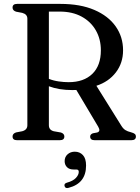

<svg xmlns="http://www.w3.org/2000/svg" viewBox="-20 -720 718 986"><path d="M612 -461.5Q612 -396.5 575 -348.2Q538 -300 475 -279.5L603 -74.5Q612.5 -59 623.8 -52Q635 -45 652 -41Q667 -37 672.5 -32Q678 -27 678 -19Q678 0 654.5 0H466Q443 0 443 -19Q443 -30 457 -35.5L478.5 -39.5Q498.5 -45 484.5 -69L372 -258Q362 -257.5 351 -257.5Q283 -257.5 231 -277V-77Q231 -52.5 256 -46L293 -39.5Q310.5 -33.5 310.5 -19Q310.5 0 287 0H67.5Q44.5 0 44.5 -19Q44.5 -34 62.5 -40L94 -46Q120.5 -53 120.5 -77V-624Q120.5 -647 94 -654L62.5 -660Q44.5 -666 44.5 -681Q44.5 -700 67.5 -700H290Q392.5 -700 464.5 -669Q536.5 -638 574.2 -584.2Q612 -530.5 612 -461.5ZM231 -660.5V-315Q255 -305.5 281.8 -301.8Q308.5 -298 332.5 -298Q410 -298 454 -340.5Q498 -383 498 -461.5Q498 -519 472.2 -564Q446.5 -609 399 -634.8Q351.5 -660.5 286.5 -660.5ZM358.5 150.5Q335.5 150.5 323.8 138.2Q312 126 312 107.5Q312 86 327 72.5Q342 59 364 59Q389.5 59 405.8 76.5Q422 94 422 130Q422 221.5 332.5 244.5Q315.5 249.5 311.5 235.5Q308 222.5 324 218Q355 209.5 369.8 193.8Q384.5 178 384.5 162.5Q384.5 150.5 372.5 150.5Z"/></svg>

Font: Fraunces 72pt S050
Style: Regular
Weight: 400
Version: Version 1.000; ttfautohint (v1.8.3)